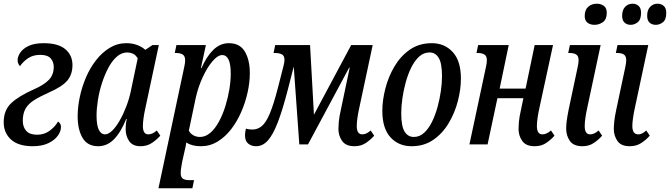

<svg xmlns="http://www.w3.org/2000/svg" viewBox="-20 -779 3615 1036"><path d="M157 10Q79 10 39.5 -26Q0 -62 0 -119Q0 -184 40 -222Q80 -260 163 -297Q218 -321 244 -348.5Q270 -376 270 -418Q270 -446 253 -464.5Q236 -483 197 -483Q158 -483 131 -464.5Q104 -446 88 -422Q84 -426 79.5 -434Q75 -442 75 -455Q75 -473 89 -494.5Q103 -516 134 -531Q165 -546 216 -546Q294 -546 332.5 -513.5Q371 -481 371 -428Q371 -377 343 -344Q315 -311 244 -280Q195 -258 164 -238.5Q133 -219 118 -193Q103 -167 103 -127Q103 -94 121.5 -73Q140 -52 180 -52Q219 -52 248.5 -74Q278 -96 293 -123Q298 -120 303.5 -113Q309 -106 309 -94Q309 -70 291.5 -46Q274 -22 240 -6Q206 10 157 10Z M510 10Q452 10 425.5 -35Q399 -80 399 -152Q399 -201 410.5 -255.5Q422 -310 444 -361.5Q466 -413 498.5 -454.5Q531 -496 572 -521Q613 -546 662 -546Q694 -546 720.5 -536Q747 -526 764 -510L803 -536H837L764 -194Q758 -167 754.5 -142Q751 -117 751 -99Q751 -54 780 -54Q803 -54 826 -75L845 -47Q828 -27 801 -8.5Q774 10 738 10Q696 10 677 -17.5Q658 -45 658 -83Q658 -92 659 -105Q660 -118 664 -137H661Q632 -65 595 -27.5Q558 10 510 10ZM546 -54Q565 -54 585.5 -74Q606 -94 625.5 -128Q645 -162 661 -203.5Q677 -245 686 -288L723 -464Q712 -483 697 -489.5Q682 -496 667 -496Q636 -496 610 -473Q584 -450 564 -412Q544 -374 529.5 -328.5Q515 -283 508 -237.5Q501 -192 501 -155Q501 -102 513.5 -78Q526 -54 546 -54Z M835 237 974 -417Q979 -439 979 -454Q979 -477 965.5 -485Q952 -493 931 -493H923L932 -536H1091L1064 -411H1067Q1094 -474 1131 -510Q1168 -546 1215 -546Q1274 -546 1301 -501Q1328 -456 1328 -384Q1328 -335 1316 -280.5Q1304 -226 1281.5 -174.5Q1259 -123 1227 -81.5Q1195 -40 1154 -15Q1113 10 1064 10Q1016 10 985 -10Q984 -1 981.5 12Q979 25 976 36L963 94Q960 111 957.5 126.5Q955 142 955 154Q955 179 968 186Q981 193 1001 193H1027L1018 237ZM1059 -40Q1089 -40 1115 -62.5Q1141 -85 1161.5 -123Q1182 -161 1196 -206Q1210 -251 1217.5 -296.5Q1225 -342 1225 -381Q1225 -434 1213 -458Q1201 -482 1180 -482Q1155 -482 1126.5 -448.5Q1098 -415 1073.5 -362Q1049 -309 1036 -250L999 -74Q1008 -57 1024 -48.5Q1040 -40 1059 -40Z M1362 10Q1337 10 1319.5 -4Q1302 -18 1302 -49Q1302 -65 1307 -85Q1317 -82 1325.5 -81Q1334 -80 1342 -80Q1370 -80 1392.5 -98.5Q1415 -117 1435.5 -165.5Q1456 -214 1479 -303L1510 -424Q1515 -444 1515 -455Q1515 -479 1500.5 -486Q1486 -493 1465 -493H1456L1465 -536H1653L1674 -160L1875 -536H1991L1918 -194Q1912 -167 1908.5 -142Q1905 -117 1905 -99Q1905 -54 1935 -54Q1957 -54 1980 -75L1999 -47Q1982 -27 1955.5 -8.5Q1929 10 1893 10Q1846 10 1826 -18.5Q1806 -47 1806 -83Q1806 -98 1808 -121.5Q1810 -145 1819 -186L1867 -414H1864L1642 0H1595L1565 -420L1533 -295Q1504 -183 1478 -116.5Q1452 -50 1424.5 -20Q1397 10 1362 10Z M2201 10Q2131 10 2087 -38Q2043 -86 2043 -181Q2043 -238 2059.5 -302Q2076 -366 2109 -421.5Q2142 -477 2192 -511.5Q2242 -546 2310 -546Q2379 -546 2423 -498Q2467 -450 2467 -355Q2467 -297 2450.5 -233.5Q2434 -170 2401 -114.5Q2368 -59 2318 -24.5Q2268 10 2201 10ZM2213 -40Q2244 -40 2268.5 -62.5Q2293 -85 2311 -121.5Q2329 -158 2341 -202Q2353 -246 2359 -289Q2365 -332 2365 -367Q2365 -438 2347 -467Q2329 -496 2298 -496Q2266 -496 2241.5 -473.5Q2217 -451 2199 -414.5Q2181 -378 2169 -334Q2157 -290 2151 -246.5Q2145 -203 2145 -168Q2145 -98 2163 -69Q2181 -40 2213 -40Z M2865 10Q2818 10 2798 -18.5Q2778 -47 2778 -83Q2778 -98 2780 -122Q2782 -146 2791 -186L2804 -249H2664L2611 0H2513L2602 -417Q2607 -439 2607 -454Q2607 -477 2593.5 -485Q2580 -493 2559 -493H2551L2560 -536H2725L2676 -301H2816L2865 -536H2964L2890 -194Q2884 -167 2880.5 -142Q2877 -117 2877 -99Q2877 -54 2907 -54Q2929 -54 2953 -75L2972 -47Q2955 -27 2928.5 -8.5Q2902 10 2865 10Z M3188 -645Q3165 -645 3150 -656.5Q3135 -668 3135 -693Q3135 -726 3154 -742.5Q3173 -759 3200 -759Q3222 -759 3238 -747.5Q3254 -736 3254 -710Q3254 -674 3233 -659.5Q3212 -645 3188 -645ZM3123 10Q3075 10 3055 -18.5Q3035 -47 3035 -85Q3035 -103 3038 -127Q3041 -151 3048 -186L3097 -417Q3102 -439 3102 -454Q3102 -477 3089 -485Q3076 -493 3054 -493H3046L3055 -536H3221L3148 -194Q3142 -167 3138.5 -142Q3135 -117 3135 -99Q3135 -54 3164 -54Q3187 -54 3210 -75L3229 -47Q3212 -27 3185.5 -8.5Q3159 10 3123 10Z M3383 -645Q3363 -645 3350 -657Q3337 -669 3337 -694Q3337 -725 3353 -742Q3369 -759 3393 -759Q3413 -759 3426 -747Q3439 -735 3439 -710Q3439 -673 3421 -659Q3403 -645 3383 -645ZM3519 -645Q3498 -645 3485 -657Q3472 -669 3472 -694Q3472 -725 3488 -742Q3504 -759 3528 -759Q3548 -759 3561.5 -747Q3575 -735 3575 -710Q3575 -673 3557 -659Q3539 -645 3519 -645ZM3378 10Q3331 10 3311.5 -18.5Q3292 -47 3292 -83Q3292 -98 3294.5 -123.5Q3297 -149 3305 -186L3354 -417Q3359 -439 3359 -454Q3359 -477 3346 -485Q3333 -493 3311 -493H3303L3312 -536H3478L3405 -194Q3399 -166 3395.5 -141Q3392 -116 3392 -99Q3392 -54 3424 -54Q3445 -54 3467 -75L3486 -47Q3467 -25 3440.5 -7.5Q3414 10 3378 10Z"/></svg>

Font: Noto Serif ExtraCondensed Medium
Style: Italic
Weight: 500
Width: 2
Italic angle: -12°
Designer: Monotype Design Team
Foundry: Monotype Imaging Inc.
Version: Version 2.013; ttfautohint (v1.8.4.7-5d5b)